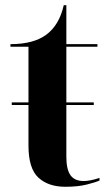

<svg xmlns="http://www.w3.org/2000/svg" viewBox="-20 -705 420 735"><path d="M230 10Q165 10 127 -25Q89 -60 89 -148V-303H25V-313H89V-526H20V-536Q108 -536 157 -572Q207 -609 224 -685H234V-536H353V-526H234V-313H339V-303H234V-105Q234 -56 250 -34Q266 -12 300 -12Q312 -12 327.5 -15Q343 -18 361 -24V-14Q346 -7 312 1.5Q278 10 230 10Z"/></svg>

Font: Noto Serif Display SemiCondensed
Style: Bold
Weight: 700
Width: 4
Designer: Monotype Design Team
Foundry: Monotype Imaging Inc.
Version: Version 2.009